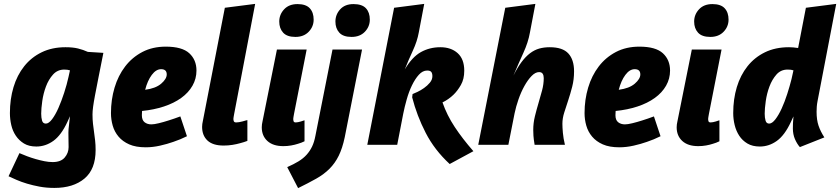

<svg xmlns="http://www.w3.org/2000/svg" viewBox="-20 -745 4323 988"><path d="M512 -473Q497 -398 486.5 -345Q476 -292 469 -255Q462 -218 459 -195Q456 -172 456 -156Q456 -130 458.5 -108Q461 -86 464 -65Q467 -44 469.5 -22Q472 0 472 27Q472 126 414.5 174Q357 222 260 222Q219 222 184 215.5Q149 209 119 200Q89 191 65 180.5Q41 170 24 162L80 43Q98 51 119.5 59Q141 67 163.5 73.5Q186 80 208.5 84.5Q231 89 251 89Q293 89 313 65.5Q333 42 333 12Q333 -7 332.5 -20.5Q332 -34 332 -62Q332 -79 335 -101.5Q338 -124 340 -147L327 -118Q295 -49 254.5 -20Q214 9 167 9Q129 9 103.5 -6.5Q78 -22 61.5 -46.5Q45 -71 38 -101.5Q31 -132 31 -163Q31 -235 49.5 -296.5Q68 -358 104.5 -404Q141 -450 194.5 -476Q248 -502 317 -502Q355 -502 381.5 -495.5Q408 -489 432 -478ZM216 -109Q231 -109 248 -131.5Q265 -154 280.5 -189Q296 -224 310 -267Q324 -310 333 -351L340 -383Q333 -385 326.5 -386Q320 -387 311 -387Q276 -387 253 -361.5Q230 -336 216.5 -300Q203 -264 197.5 -225Q192 -186 192 -160Q192 -139 196.5 -124Q201 -109 216 -109Z M551 -163Q551 -232 569.5 -294Q588 -356 624 -403Q660 -450 712.5 -477.5Q765 -505 833 -505Q917 -505 954 -471Q991 -437 991 -382Q991 -340 970.5 -304Q950 -268 912.5 -241Q875 -214 823.5 -197Q772 -180 711 -174Q711 -170 710.5 -163.5Q710 -157 710 -152Q710 -127 724 -116Q738 -105 759 -105Q773 -105 797.5 -111Q822 -117 847 -125Q876 -134 908 -146L942 -44Q908 -27 872 -15Q841 -4 803.5 4.5Q766 13 730 13Q679 13 645 -2Q611 -17 590 -42Q569 -67 560 -98.5Q551 -130 551 -163ZM809 -389Q783 -389 761 -359.5Q739 -330 727 -283Q781 -290 809.5 -314.5Q838 -339 838 -362Q838 -389 809 -389Z M1253 -20Q1235 -13 1215 -8Q1198 -3 1176 0.5Q1154 4 1131 4Q1075 4 1047.5 -22Q1020 -48 1020 -92Q1020 -99 1021 -107Q1022 -115 1024 -123L1137 -705L1293 -725L1185 -159Q1183 -146 1182 -142Q1181 -138 1181 -133Q1181 -126 1183.5 -120.5Q1186 -115 1196 -115Q1202 -115 1211 -116.5Q1220 -118 1229 -120.5Q1238 -123 1244.5 -125Q1251 -127 1253 -127Z M1511 -724Q1554 -724 1574 -702.5Q1594 -681 1594 -644Q1594 -608 1568.5 -581.5Q1543 -555 1500 -555Q1457 -555 1437 -577Q1417 -599 1417 -634Q1417 -670 1442 -697Q1467 -724 1511 -724ZM1438 7Q1385 7 1356 -19.5Q1327 -46 1327 -90Q1327 -97 1328 -105Q1329 -113 1331 -121L1405 -490H1558L1493 -159Q1491 -146 1490 -142Q1489 -138 1489 -133Q1489 -126 1491 -120.5Q1493 -115 1502 -115Q1507 -115 1514.5 -116.5Q1522 -118 1528.5 -120Q1535 -122 1540.5 -124Q1546 -126 1547 -126V-18Q1531 -10 1513 -5Q1498 0 1478.5 3.5Q1459 7 1438 7Z M1843 -490 1754 -39Q1742 18 1723 56.5Q1704 95 1675.5 123.5Q1647 152 1607 174.5Q1567 197 1514 223L1458 115Q1492 100 1516.5 85Q1541 70 1558 51Q1575 32 1586 9Q1597 -14 1603 -46L1691 -490ZM1799 -724Q1843 -724 1863 -702.5Q1883 -681 1883 -644Q1883 -608 1857.5 -581.5Q1832 -555 1789 -555Q1746 -555 1726 -577Q1706 -599 1706 -634Q1706 -670 1730.5 -697Q1755 -724 1799 -724Z M2024 0H1870L2008 -705L2163 -725L2135 -578Q2127 -533 2104.5 -484.5Q2082 -436 2063 -388Q2101 -452 2146 -477Q2191 -502 2246 -502Q2301 -502 2335 -471.5Q2369 -441 2369 -381Q2369 -338 2351.5 -307.5Q2334 -277 2313 -257Q2288 -233 2257 -218Q2280 -152 2320 -91.5Q2360 -31 2416 33L2294 99Q2216 27 2170.5 -61.5Q2125 -150 2101 -244L2103 -261Q2111 -264 2128 -272Q2145 -280 2162 -292Q2179 -304 2192 -319.5Q2205 -335 2205 -353Q2205 -367 2199.5 -374.5Q2194 -382 2178 -382Q2155 -382 2135.5 -360.5Q2116 -339 2100 -306Q2084 -273 2073 -234Q2062 -195 2055 -160Z M2707 -578Q2698 -527 2673 -472.5Q2648 -418 2622 -356Q2643 -398 2664 -426Q2685 -454 2707.5 -471Q2730 -488 2754.5 -495Q2779 -502 2809 -502Q2875 -502 2904.5 -470Q2934 -438 2934 -378Q2934 -336 2924.5 -299Q2915 -262 2904 -229Q2893 -196 2883.5 -166Q2874 -136 2874 -108Q2874 -90 2876.5 -61.5Q2879 -33 2887 0H2731Q2726 -30 2725 -46.5Q2724 -63 2724 -76Q2724 -112 2732.5 -146.5Q2741 -181 2751 -214.5Q2761 -248 2769.5 -280Q2778 -312 2778 -343Q2778 -357 2772.5 -365.5Q2767 -374 2754 -374Q2735 -374 2715.5 -354Q2696 -334 2678.5 -302.5Q2661 -271 2648 -233.5Q2635 -196 2628 -162L2596 0H2441L2580 -705L2735 -725Z M2988 -163Q2988 -232 3006.5 -294Q3025 -356 3061 -403Q3097 -450 3149.5 -477.5Q3202 -505 3270 -505Q3354 -505 3391 -471Q3428 -437 3428 -382Q3428 -340 3407.5 -304Q3387 -268 3349.5 -241Q3312 -214 3260.5 -197Q3209 -180 3148 -174Q3148 -170 3147.5 -163.5Q3147 -157 3147 -152Q3147 -127 3161 -116Q3175 -105 3196 -105Q3210 -105 3234.5 -111Q3259 -117 3284 -125Q3313 -134 3345 -146L3379 -44Q3345 -27 3309 -15Q3278 -4 3240.5 4.5Q3203 13 3167 13Q3116 13 3082 -2Q3048 -17 3027 -42Q3006 -67 2997 -98.5Q2988 -130 2988 -163ZM3246 -389Q3220 -389 3198 -359.5Q3176 -330 3164 -283Q3218 -290 3246.5 -314.5Q3275 -339 3275 -362Q3275 -389 3246 -389Z M3646 -724Q3689 -724 3709 -702.5Q3729 -681 3729 -644Q3729 -608 3703.5 -581.5Q3678 -555 3635 -555Q3592 -555 3572 -577Q3552 -599 3552 -634Q3552 -670 3577 -697Q3602 -724 3646 -724ZM3573 7Q3520 7 3491 -19.5Q3462 -46 3462 -90Q3462 -97 3463 -105Q3464 -113 3466 -121L3540 -490H3693L3628 -159Q3626 -146 3625 -142Q3624 -138 3624 -133Q3624 -126 3626 -120.5Q3628 -115 3637 -115Q3642 -115 3649.5 -116.5Q3657 -118 3663.5 -120Q3670 -122 3675.5 -124Q3681 -126 3682 -126V-18Q3666 -10 3648 -5Q3633 0 3613.5 3.5Q3594 7 3573 7Z M4187 -225Q4184 -210 4183 -196Q4182 -182 4182 -170Q4182 -128 4192 -98.5Q4202 -69 4222 -38L4096 12Q4081 -5 4070.5 -29.5Q4060 -54 4060 -84Q4060 -96 4060.5 -111Q4061 -126 4063 -146L4050 -118Q4018 -49 3977.5 -20Q3937 9 3890 9Q3852 9 3826 -6.5Q3800 -22 3784 -46.5Q3768 -71 3760.5 -101.5Q3753 -132 3753 -163Q3753 -235 3771.5 -296.5Q3790 -358 3826.5 -404Q3863 -450 3916.5 -476Q3970 -502 4040 -502Q4051 -502 4062.5 -501Q4074 -500 4087 -498L4127 -705L4283 -725ZM3938 -109Q3953 -109 3970 -131Q3987 -153 4002.5 -187Q4018 -221 4031 -261.5Q4044 -302 4053 -338L4063 -383Q4052 -387 4033 -387Q3998 -387 3975.5 -361.5Q3953 -336 3939.5 -300Q3926 -264 3920.5 -225Q3915 -186 3915 -160Q3915 -139 3919.5 -124Q3924 -109 3938 -109Z"/></svg>

Font: Amaranth
Style: Bold Italic
Weight: 700
Italic angle: -12°
Designer: Gesine Todt
Foundry: Gesine Todt
Version: Version 1.001